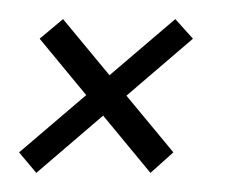

<svg xmlns="http://www.w3.org/2000/svg" viewBox="-21 -338 239 201"><path d="M136.5 -157 160.5 -178.5 45 -318 20.5 -297.5ZM17 -157 181 -297.5 162.5 -318 -1 -178.5Z"/></svg>

Font: Anybody UltraCondensed Thin ExtraLight
Style: Italic
Weight: 250
Italic angle: -10°
Version: Version 1.111